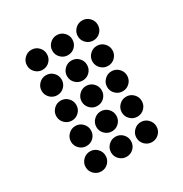

<svg xmlns="http://www.w3.org/2000/svg" viewBox="-154 -789 855 895"><g transform="rotate(-30 273.5 -342.0)"><path d="M190.4 -615.2Q190.4 -592.8 174.8 -577.1Q159.2 -561.5 136.7 -561.5Q114.7 -561.5 98.9 -577.1Q83 -592.8 83 -615.2Q83 -637.2 98.9 -653.1Q114.7 -668.9 136.7 -668.9Q159.2 -668.9 174.8 -653.1Q190.4 -637.2 190.4 -615.2ZM327.1 -615.2Q327.1 -592.8 311.5 -577.1Q295.9 -561.5 273.4 -561.5Q251.5 -561.5 235.6 -577.1Q219.7 -592.8 219.7 -615.2Q219.7 -637.2 235.6 -653.1Q251.5 -668.9 273.4 -668.9Q295.9 -668.9 311.5 -653.1Q327.1 -637.2 327.1 -615.2ZM463.9 -615.2Q463.9 -592.8 448.2 -577.1Q432.6 -561.5 410.2 -561.5Q388.2 -561.5 372.3 -577.1Q356.4 -592.8 356.4 -615.2Q356.4 -637.2 372.3 -653.1Q388.2 -668.9 410.2 -668.9Q432.6 -668.9 448.2 -653.1Q463.9 -637.2 463.9 -615.2ZM190.4 -478.5Q190.4 -456.1 174.8 -440.4Q159.2 -424.8 136.7 -424.8Q114.7 -424.8 98.9 -440.4Q83 -456.1 83 -478.5Q83 -500.5 98.9 -516.4Q114.7 -532.2 136.7 -532.2Q159.2 -532.2 174.8 -516.4Q190.4 -500.5 190.4 -478.5ZM327.1 -478.5Q327.1 -456.1 311.5 -440.4Q295.9 -424.8 273.4 -424.8Q251.5 -424.8 235.6 -440.4Q219.7 -456.1 219.7 -478.5Q219.7 -500.5 235.6 -516.4Q251.5 -532.2 273.4 -532.2Q295.9 -532.2 311.5 -516.4Q327.1 -500.5 327.1 -478.5ZM463.9 -478.5Q463.9 -456.1 448.2 -440.4Q432.6 -424.8 410.2 -424.8Q388.2 -424.8 372.3 -440.4Q356.4 -456.1 356.4 -478.5Q356.4 -500.5 372.3 -516.4Q388.2 -532.2 410.2 -532.2Q432.6 -532.2 448.2 -516.4Q463.9 -500.5 463.9 -478.5ZM190.4 -341.8Q190.4 -319.3 174.8 -303.7Q159.2 -288.1 136.7 -288.1Q114.7 -288.1 98.9 -303.7Q83 -319.3 83 -341.8Q83 -363.8 98.9 -379.6Q114.7 -395.5 136.7 -395.5Q159.2 -395.5 174.8 -379.6Q190.4 -363.8 190.4 -341.8ZM327.1 -341.8Q327.1 -319.3 311.5 -303.7Q295.9 -288.1 273.4 -288.1Q251.5 -288.1 235.6 -303.7Q219.7 -319.3 219.7 -341.8Q219.7 -363.8 235.6 -379.6Q251.5 -395.5 273.4 -395.5Q295.9 -395.5 311.5 -379.6Q327.1 -363.8 327.1 -341.8ZM463.9 -341.8Q463.9 -319.3 448.2 -303.7Q432.6 -288.1 410.2 -288.1Q388.2 -288.1 372.3 -303.7Q356.4 -319.3 356.4 -341.8Q356.4 -363.8 372.3 -379.6Q388.2 -395.5 410.2 -395.5Q432.6 -395.5 448.2 -379.6Q463.9 -363.8 463.9 -341.8ZM190.4 -205.1Q190.4 -182.6 174.8 -167Q159.2 -151.4 136.7 -151.4Q114.7 -151.4 98.9 -167Q83 -182.6 83 -205.1Q83 -227.1 98.9 -242.9Q114.7 -258.8 136.7 -258.8Q159.2 -258.8 174.8 -242.9Q190.4 -227.1 190.4 -205.1ZM327.1 -205.1Q327.1 -182.6 311.5 -167Q295.9 -151.4 273.4 -151.4Q251.5 -151.4 235.6 -167Q219.7 -182.6 219.7 -205.1Q219.7 -227.1 235.6 -242.9Q251.5 -258.8 273.4 -258.8Q295.9 -258.8 311.5 -242.9Q327.1 -227.1 327.1 -205.1ZM463.9 -205.1Q463.9 -182.6 448.2 -167Q432.6 -151.4 410.2 -151.4Q388.2 -151.4 372.3 -167Q356.4 -182.6 356.4 -205.1Q356.4 -227.1 372.3 -242.9Q388.2 -258.8 410.2 -258.8Q432.6 -258.8 448.2 -242.9Q463.9 -227.1 463.9 -205.1ZM190.4 -68.4Q190.4 -45.9 174.8 -30.3Q159.2 -14.6 136.7 -14.6Q114.7 -14.6 98.9 -30.3Q83 -45.9 83 -68.4Q83 -90.3 98.9 -106.2Q114.7 -122.1 136.7 -122.1Q159.2 -122.1 174.8 -106.2Q190.4 -90.3 190.4 -68.4ZM327.1 -68.4Q327.1 -45.9 311.5 -30.3Q295.9 -14.6 273.4 -14.6Q251.5 -14.6 235.6 -30.3Q219.7 -45.9 219.7 -68.4Q219.7 -90.3 235.6 -106.2Q251.5 -122.1 273.4 -122.1Q295.9 -122.1 311.5 -106.2Q327.1 -90.3 327.1 -68.4ZM463.9 -68.4Q463.9 -45.9 448.2 -30.3Q432.6 -14.6 410.2 -14.6Q388.2 -14.6 372.3 -30.3Q356.4 -45.9 356.4 -68.4Q356.4 -90.3 372.3 -106.2Q388.2 -122.1 410.2 -122.1Q432.6 -122.1 448.2 -106.2Q463.9 -90.3 463.9 -68.4Z"/></g></svg>

Font: DatDot
Style: Regular
Weight: 400
Designer: GGBot
Version: 1.00